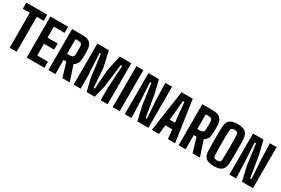

<svg xmlns="http://www.w3.org/2000/svg" viewBox="83 -1758 4134 2821"><g transform="rotate(30 2149.5 -348.0)"><path d="M128.1 0V-592.4H9.6V-696H364.9V-592.4H246.5V0Z M417.7 0V-696H717.9V-592.4H536.1V-405.6H707.9V-301.9H536.1V-103.7H717.9V0Z M785.7 0V-696H951.6Q976.5 -696 1006.8 -693.1Q1037.1 -690.1 1065.3 -676.1Q1093.6 -662 1113.1 -629.3Q1132.7 -596.5 1135.2 -536.5Q1135.8 -522.5 1136.1 -507.4Q1136.4 -492.3 1136.5 -475.6Q1136.6 -458.8 1136.4 -439.8Q1136.3 -420.8 1135.2 -399.5Q1132.8 -340 1111.4 -307.9Q1090 -275.8 1060.8 -260.7L1147.5 0H1022.3L950.3 -240.1H904.1V0ZM904.1 -344.5H951.4Q971.5 -344.5 985.6 -349.5Q999.7 -354.5 1007.6 -365.3Q1015.4 -376.2 1016.8 -393.9Q1018.3 -410.7 1018.8 -430.4Q1019.3 -450.1 1019.3 -470.5Q1019.3 -490.9 1018.6 -509.7Q1017.8 -528.4 1016.8 -542.9Q1015.6 -560.4 1007.7 -571.2Q999.8 -582.1 985.8 -587.2Q971.8 -592.4 951.6 -592.4H904.1Z M1213.7 0V-696H1409.9L1469 -429L1492 -104.4H1513.1L1535.6 -429L1594.4 -696H1789.9V0H1672.1V-212.4L1694 -592.4H1670.1L1621.1 -204.2L1570.4 -0.8H1434L1383.2 -204.2L1333.8 -592.4H1311.6L1332.2 -212.4V0Z M1876.2 0V-696H1994.6V0Z M2081.2 0V-696H2258.8L2312.6 -474.5L2374.8 -103.6H2396.2L2375.9 -406.8L2366.9 -696H2481.5V0H2295.5L2239.6 -232L2190.6 -593.2H2167.2L2185.8 -265.9L2195.5 0Z M2541.1 0 2642.7 -696H2833.4L2935 0H2813.4L2796.1 -155.5H2680.1L2662.7 0ZM2691.8 -259.1H2783.6L2766.2 -412.5L2750.3 -592.4H2725.1L2709.1 -412.3Z M2994.7 0V-696H3160.6Q3185.5 -696 3215.8 -693.1Q3246.1 -690.1 3274.3 -676.1Q3302.6 -662 3322.1 -629.3Q3341.7 -596.5 3344.2 -536.5Q3344.8 -522.5 3345.1 -507.4Q3345.4 -492.3 3345.5 -475.6Q3345.6 -458.8 3345.4 -439.8Q3345.3 -420.8 3344.2 -399.5Q3341.8 -340 3320.4 -307.9Q3299 -275.8 3269.8 -260.7L3356.5 0H3231.3L3159.3 -240.1H3113.1V0ZM3113.1 -344.5H3160.4Q3180.5 -344.5 3194.6 -349.5Q3208.7 -354.5 3216.6 -365.3Q3224.4 -376.2 3225.8 -393.9Q3227.3 -410.7 3227.8 -430.4Q3228.3 -450.1 3228.3 -470.5Q3228.3 -490.9 3227.6 -509.7Q3226.8 -528.4 3225.8 -542.9Q3224.6 -560.4 3216.7 -571.2Q3208.8 -582.1 3194.8 -587.2Q3180.8 -592.4 3160.6 -592.4H3113.1Z M3594 8.1Q3498.9 8.1 3457.3 -29.8Q3415.8 -67.7 3413.3 -155.9Q3412.2 -204.8 3411.6 -253.5Q3411.1 -302.3 3411.1 -350.6Q3411.1 -399 3411.6 -446.6Q3412.2 -494.2 3413.3 -541Q3415.8 -628.6 3457.4 -666.4Q3499 -704.1 3594 -704.1Q3689.1 -704.1 3730.5 -666.2Q3771.8 -628.3 3774.8 -540.3Q3775.8 -503.1 3776.4 -465.3Q3777 -427.5 3777.3 -389.1Q3777.5 -350.6 3777.3 -311.9Q3777 -273.2 3776.4 -234.3Q3775.8 -195.4 3774.8 -156.6Q3771.9 -68.1 3730.5 -30Q3689.1 8.1 3594 8.1ZM3594 -88.4Q3624.9 -88.4 3640.4 -99.8Q3655.9 -111.1 3656.4 -134.7Q3658.7 -191.4 3659.4 -244.8Q3660.2 -298.2 3660.2 -350.4Q3660.2 -402.7 3659.2 -455.1Q3658.3 -507.6 3656.4 -562Q3655.9 -585.3 3640.4 -596.5Q3624.9 -607.7 3594 -607.7Q3563.9 -607.7 3548.3 -596.5Q3532.7 -585.3 3531.7 -562.8Q3529.7 -508 3528.5 -455.3Q3527.3 -402.7 3527.4 -350.4Q3527.5 -298.2 3528.6 -244.6Q3529.8 -191 3531.7 -133.9Q3532.7 -111.1 3548.3 -99.8Q3563.9 -88.4 3594 -88.4Z M3855.7 0V-696H4033.3L4087.1 -474.5L4149.3 -103.6H4170.7L4150.4 -406.8L4141.4 -696H4256V0H4070L4014.1 -232L3965.1 -593.2H3941.7L3960.3 -265.9L3970 0Z"/></g></svg>

Font: Big Shoulders Display SC Thin
Style: Regular
Weight: 100
Designer: Patric King
Foundry: XO Type Co
Version: Version 2.002